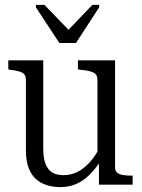

<svg xmlns="http://www.w3.org/2000/svg" viewBox="-20 -756 583 786"><path d="M223 -580H291L386 -726V-736H358L247 -620H274L162 -736H127V-726ZM157 -509V-149Q157 -112 165.5 -87.5Q174 -63 192 -51Q210 -39 240 -39Q271 -39 297.5 -52.5Q324 -66 347.5 -92Q371 -118 391 -157L393 -99Q370 -63 345 -39Q320 -15 291 -2.5Q262 10 227 10Q184 10 152 -6Q120 -22 103 -55.5Q86 -89 86 -141V-429Q86 -451 70 -459Q54 -467 23 -470L14 -472V-509ZM451 -509V-70Q451 -57 459.5 -49.5Q468 -42 483.5 -39.5Q499 -37 519 -37H523V0H385V-108L379 -116V-429Q379 -451 362.5 -459Q346 -467 313 -470L299 -472V-509Z"/></svg>

Font: Roboto Serif 28pt Condensed Light
Style: Regular
Weight: 300
Width: 3
Designer: Greg Gazdowicz
Foundry: Commercial Type
Version: Version 1.008